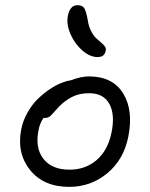

<svg xmlns="http://www.w3.org/2000/svg" viewBox="-20 -749 579 741"><path d="M356 -528.8Q327.1 -528.8 297.6 -554.4Q268.1 -580.1 251.7 -618.2Q235.4 -656.2 242.2 -689Q250.5 -729 278.8 -729Q297.4 -729 304.7 -718.3Q312 -707.5 318.8 -670.9Q322.3 -647 331.5 -629.2Q340.8 -611.3 350.8 -601.8Q360.8 -592.3 370.1 -584.7Q379.4 -577.1 384.5 -570.1Q389.6 -563 388.2 -554.2Q385.3 -540.5 377.9 -534.7Q370.6 -528.8 356 -528.8ZM247.1 -27.8Q148.4 -27.8 96.2 -92.8Q43.9 -157.7 62 -250Q68.8 -284.2 86.2 -314.7Q103.5 -345.2 125.2 -366.5Q147 -387.7 171.1 -404.1Q195.3 -420.4 216.3 -428.7Q237.3 -437 252.9 -439Q292.5 -454.1 323.2 -454.1Q414.6 -454.1 455.1 -388.9Q495.6 -323.7 475.1 -221.2Q457.5 -132.8 394 -80.3Q330.6 -27.8 247.1 -27.8ZM128.9 -247.1Q114.7 -178.7 147.2 -136.5Q179.7 -94.2 248 -94.2Q310.5 -94.2 353.5 -131.8Q396.5 -169.4 410.2 -236.8Q424.8 -306.6 402.1 -347.9Q379.4 -389.2 324.2 -389.2Q292 -389.2 268.6 -379.6Q245.1 -370.1 221.2 -350.1Q207 -337.9 193.8 -322.3Q180.7 -306.6 173.1 -300.3Q165.5 -293.9 153.8 -293.9H147.9Q132.8 -271.5 128.9 -247.1Z"/></svg>

Font: Shantell Sans Irregular
Style: Italic
Weight: 300
Italic angle: -11.31°
Designer: Stephen Nixon, Anya Danilova, Shantell Martin
Foundry: Arrow Type
Version: Version 1.006;[9816181b4]